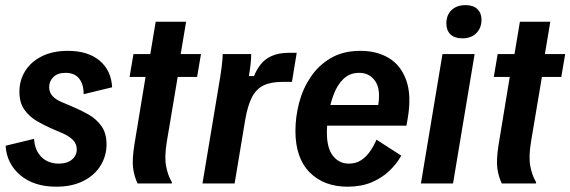

<svg xmlns="http://www.w3.org/2000/svg" viewBox="-20 -709 2204 742"><path d="M197.5 12.5Q110.8 12.5 58.3 -32.1Q5.8 -76.7 1.7 -145.8L111.7 -172.5Q114.2 -128.3 140 -102.5Q165.8 -76.7 207.5 -76.7Q240 -76.7 258.3 -92.5Q276.7 -108.3 276.7 -131.7Q276.7 -154.2 260.4 -169.6Q244.2 -185 217.5 -195.8L175 -214.2Q150.8 -225 122.5 -241.2Q94.2 -257.5 74.6 -284.6Q55 -311.7 55 -355Q55 -398.3 77.1 -434.2Q99.2 -470 141.2 -491.2Q183.3 -512.5 242.5 -512.5Q320 -512.5 365 -474.6Q410 -436.7 413.3 -371.7L303.3 -345Q303.3 -383.3 285.8 -405.4Q268.3 -427.5 233.3 -427.5Q202.5 -427.5 186.2 -411.2Q170 -395 170 -372.5Q170 -351.7 183.3 -337.5Q196.7 -323.3 217.5 -315L258.3 -297.5Q290.8 -284.2 321.7 -266.7Q352.5 -249.2 372.1 -221.7Q391.7 -194.2 391.7 -150.8Q391.7 -106.7 368.8 -69.2Q345.8 -31.7 302.1 -9.6Q258.3 12.5 197.5 12.5Z M511.7 0Q499.2 -25.8 494.6 -57.9Q490 -90 499.2 -149.2L542.5 -411.7H480.8L495.8 -500H560.8L581.7 -625H699.2L678.3 -500H756.7L741.7 -411.7H666.7L625 -163.3Q615 -104.2 621.7 -67.9Q628.3 -31.7 644.2 -5V0Z M762.5 0 825.8 -380Q832.5 -417.5 836.7 -451.2Q840.8 -485 840.8 -500H950.8Q950.8 -483.3 948.3 -460Q945.8 -436.7 941.7 -415H961.7Q970.8 -438.3 986.7 -459.2Q1002.5 -480 1029.6 -492.5Q1056.7 -505 1098.3 -505H1126.7L1108.3 -392.5H1070.8Q1026.7 -392.5 998.3 -378.8Q970 -365 953.3 -332.5Q936.7 -300 927.5 -245L886.7 0Z M1323.3 12.5Q1231.7 12.5 1176.7 -42.9Q1121.7 -98.3 1121.7 -203.3Q1121.7 -256.7 1135.8 -311.2Q1150 -365.8 1180.8 -411.7Q1211.7 -457.5 1259.2 -485Q1306.7 -512.5 1373.3 -512.5Q1436.7 -512.5 1482.9 -484.6Q1529.2 -456.7 1550 -398.8Q1570.8 -340.8 1555.8 -252.5L1550.8 -223.3H1213.3L1215.8 -303.3H1441.7Q1451.7 -365 1429.6 -396.2Q1407.5 -427.5 1368.3 -427.5Q1331.7 -427.5 1307.5 -404.2Q1283.3 -380.8 1269.6 -344.2Q1255.8 -307.5 1249.6 -268.3Q1243.3 -229.2 1243.3 -196.7Q1243.3 -135.8 1267.1 -106.2Q1290.8 -76.7 1328.3 -76.7Q1355.8 -76.7 1375.8 -90Q1395.8 -103.3 1410.4 -124.6Q1425 -145.8 1435 -169.2L1530.8 -107.5Q1512.5 -75 1483.8 -47.9Q1455 -20.8 1415.4 -4.2Q1375.8 12.5 1323.3 12.5Z M1606.7 0 1690 -500H1814.2L1730.8 0ZM1766.7 -560.8Q1736.7 -560.8 1720.8 -576.2Q1705 -591.7 1705 -618.3Q1705 -650.8 1725 -670Q1745 -689.2 1779.2 -689.2Q1809.2 -689.2 1825 -673.8Q1840.8 -658.3 1840.8 -633.3Q1840.8 -600.8 1820.8 -580.8Q1800.8 -560.8 1766.7 -560.8Z M1919.2 0Q1906.7 -25.8 1902.1 -57.9Q1897.5 -90 1906.7 -149.2L1950 -411.7H1888.3L1903.3 -500H1968.3L1989.2 -625H2106.7L2085.8 -500H2164.2L2149.2 -411.7H2074.2L2032.5 -163.3Q2022.5 -104.2 2029.2 -67.9Q2035.8 -31.7 2051.7 -5V0Z"/></svg>

Font: Familjen Grotesk SemiBold
Style: Italic
Weight: 600
Italic angle: -9.46201°
Designer: Anders Wikstroem, Jonas Baeckman, Matilda Gysing, Kristian Moeller
Foundry: Familjen STHLM AB
Version: Version 2.002